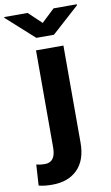

<svg xmlns="http://www.w3.org/2000/svg" viewBox="-172 -790 610 1054"><g transform="rotate(-10 133.5 -263.0)"><path d="M70.8 -528.3H223.6V13.2Q223.6 110.4 172.1 161.9Q120.6 213.4 30.8 213.4Q10.7 213.4 -6.6 211.7Q-23.9 210 -43.9 205.1L-36.6 88.9Q-25.4 91.8 -14.4 93.3Q-3.4 94.7 11.2 94.7Q70.8 94.7 70.8 13.2ZM61 -738.8 133.3 -670.4 205.6 -738.8H335.4V-733.4L182.6 -595.7H84.5L-69.3 -734.4V-738.8Z"/></g></svg>

Font: Vazirmatn UI ExtraBold
Style: Regular
Weight: 800
Designer: Saber Rastikerdar
Foundry: Saber Rastikerdar
Version: Version 33.003